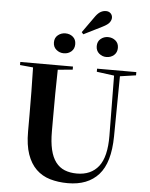

<svg xmlns="http://www.w3.org/2000/svg" viewBox="-69 -1171 967 1238"><g transform="rotate(5 414.5 -551.5)"><path d="M795 -740V-719L692 -704L688 -314Q686 -144 616 -66Q546 12 417 12Q354 12 301.5 -3.5Q249 -19 211.5 -55.5Q174 -92 153.5 -151Q133 -210 133 -297V-406Q133 -480 132 -555.5Q131 -631 129 -712L44 -720V-740H385V-720L289 -711Q287 -632 286.5 -556.5Q286 -481 286 -406V-312Q286 -243 297.5 -194Q309 -145 332.5 -114Q356 -83 390.5 -69Q425 -55 470 -55Q561 -55 610 -117Q659 -179 658 -316L654 -705L541 -720V-740ZM387 -885Q387 -855 367 -837.5Q347 -820 318 -820Q291 -820 270 -837.5Q249 -855 249 -885Q249 -915 270 -932Q291 -949 318 -949Q347 -949 367 -932Q387 -915 387 -885ZM608 -1075Q608 -1061 597.5 -1045.5Q587 -1030 553 -1013L433 -953L422 -966L501 -1077Q517 -1098 533 -1106.5Q549 -1115 566 -1115Q585 -1115 596.5 -1103.5Q608 -1092 608 -1075ZM594 -820Q567 -820 546.5 -837.5Q526 -855 526 -885Q526 -915 546.5 -932Q567 -949 594 -949Q622 -949 642.5 -932Q663 -915 663 -885Q663 -855 642.5 -837.5Q622 -820 594 -820Z"/></g></svg>

Font: XinYuGongZhangJiaSongA
Style: Regular
Weight: 900
Designer: XinYuGong
Foundry: Adobe Systems Incorporated
Version: Version 1.00